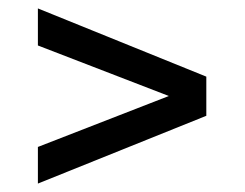

<svg xmlns="http://www.w3.org/2000/svg" viewBox="-20 -481 581 456"><path d="M70 -132V-45L470 -206V-299L70 -461V-373L381 -253Z"/></svg>

Font: Saira UNSAM Medium
Style: Regular
Weight: 500
Designer: Hector Gatti with collaboration of the Omnibus-Type team
Foundry: Omnibus-Type
Version: Version 0.072;PS 000.072;hotconv 1.0.88;makeotf.lib2.5.64775